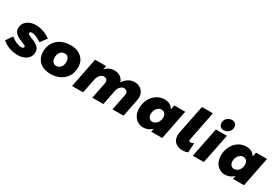

<svg xmlns="http://www.w3.org/2000/svg" viewBox="60 -1921 4427 3048"><g transform="rotate(30 2273.5 -396.5)"><path d="M114 -20C164 -1 216 8 270 8C315 8 354 0 389 -15C423 -30 450 -51 469 -78C488 -105 497 -137 497 -172C497 -203 489 -228 472 -249C455 -270 436 -286 414 -298C392 -310 364 -323 330 -336C304 -346 285 -355 274 -362C262 -369 256 -376 256 -385C256 -394 260 -401 268 -407C276 -412 286 -415 298 -415C319 -415 345 -409 376 -396C407 -383 438 -365 471 -343L559 -458C520 -487 477 -510 430 -527C383 -543 336 -551 290 -551C246 -551 207 -543 174 -528C140 -513 114 -491 95 -464C76 -436 67 -404 67 -369C67 -338 75 -313 92 -292C109 -271 128 -254 150 -243C171 -232 199 -219 233 -206C258 -197 276 -189 287 -183C298 -176 304 -169 304 -161C304 -151 300 -143 292 -138C283 -132 271 -129 256 -129C228 -129 197 -137 164 -152C130 -167 97 -188 66 -214L-16 -97C20 -64 63 -38 114 -20Z M1075 -520C1033 -541 984 -551 928 -551C863 -551 806 -538 756 -513C705 -487 666 -451 638 -405C610 -358 596 -305 596 -245C596 -194 607 -150 630 -112C652 -74 684 -45 726 -24C767 -3 816 7 872 7C937 7 994 -6 1045 -32C1095 -57 1134 -93 1162 -140C1190 -186 1204 -239 1204 -300C1204 -351 1193 -395 1171 -433C1148 -470 1116 -499 1075 -520ZM832 -353C853 -378 879 -391 912 -391C939 -391 960 -381 976 -362C991 -343 999 -317 999 -285C999 -244 989 -212 968 -187C947 -162 921 -149 888 -149C861 -149 840 -159 825 -178C809 -197 801 -222 801 -254C801 -295 811 -328 832 -353Z M2231 -501C2198 -534 2154 -551 2099 -551C2022 -551 1957 -512 1902 -434C1890 -470 1869 -499 1839 -520C1808 -541 1772 -551 1729 -551C1663 -551 1608 -525 1565 -474L1578 -544H1376L1268 0H1470L1524 -271C1531 -304 1545 -331 1566 -352C1587 -373 1610 -383 1635 -383C1655 -383 1671 -377 1683 -365C1694 -353 1700 -337 1700 -316C1700 -309 1699 -301 1697 -292L1639 0H1841L1895 -271C1901 -304 1914 -331 1935 -352C1956 -373 1979 -383 2005 -383C2025 -383 2041 -377 2053 -365C2064 -353 2070 -337 2070 -316C2070 -309 2069 -301 2067 -292L2009 0H2211L2276 -322C2279 -341 2281 -357 2281 -372C2281 -425 2264 -468 2231 -501Z M2465 -23C2496 -3 2532 7 2572 7C2631 7 2684 -15 2730 -59L2718 0H2920L3028 -544H2827L2811 -463C2796 -492 2774 -514 2747 -529C2720 -544 2687 -551 2650 -551C2598 -551 2550 -537 2507 -509C2463 -480 2429 -442 2404 -393C2379 -344 2366 -289 2366 -230C2366 -183 2375 -142 2392 -107C2409 -71 2434 -43 2465 -23ZM2713 -164C2694 -151 2674 -144 2653 -144C2628 -144 2608 -153 2593 -171C2578 -188 2570 -212 2570 -243C2570 -269 2575 -293 2586 -315C2597 -336 2611 -354 2629 -367C2646 -380 2666 -386 2687 -386C2713 -386 2734 -377 2749 -359C2764 -341 2772 -317 2772 -288C2772 -262 2767 -238 2756 -216C2745 -194 2731 -177 2713 -164Z M3421 -742H3220L3115 -218C3111 -198 3109 -179 3109 -162C3109 -107 3126 -65 3160 -35C3194 -5 3237 10 3290 10C3325 10 3358 4 3391 -9L3401 -181C3377 -170 3357 -164 3341 -164C3332 -164 3325 -166 3320 -170C3315 -173 3313 -180 3313 -190C3313 -193 3314 -199 3315 -208Z M3792 -544H3590L3481 0H3683ZM3804 -780C3788 -795 3767 -803 3741 -803C3706 -803 3676 -791 3651 -768C3626 -744 3614 -715 3614 -680C3614 -655 3622 -634 3638 -619C3653 -603 3674 -595 3700 -595C3735 -595 3765 -607 3790 -631C3815 -654 3827 -683 3827 -718C3827 -743 3819 -764 3804 -780Z M3964 -23C3995 -3 4031 7 4071 7C4130 7 4183 -15 4229 -59L4217 0H4419L4527 -544H4326L4310 -463C4295 -492 4273 -514 4246 -529C4219 -544 4186 -551 4149 -551C4097 -551 4049 -537 4006 -509C3962 -480 3928 -442 3903 -393C3878 -344 3865 -289 3865 -230C3865 -183 3874 -142 3891 -107C3908 -71 3933 -43 3964 -23ZM4212 -164C4193 -151 4173 -144 4152 -144C4127 -144 4107 -153 4092 -171C4077 -188 4069 -212 4069 -243C4069 -269 4074 -293 4085 -315C4096 -336 4110 -354 4128 -367C4145 -380 4165 -386 4186 -386C4212 -386 4233 -377 4248 -359C4263 -341 4271 -317 4271 -288C4271 -262 4266 -238 4255 -216C4244 -194 4230 -177 4212 -164Z"/></g></svg>

Font: Argentum Sans ExtraBold
Style: Italic
Weight: 800
Italic angle: -11.3°
Designer: Julieta Ulanovsky
Foundry: Julieta Ulanovsky
Version: Version 5.001;February 15, 2019;FontCreator 11.5.0.2425 64-b